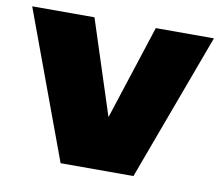

<svg xmlns="http://www.w3.org/2000/svg" viewBox="-72 -628 810 706"><g transform="rotate(10 333.0 -275.0)"><path d="M196.5 0 -6.5 -550H226L340.5 -197.5L455 -550H672L468.5 0Z"/></g></svg>

Font: Encode Sans SmExp Black
Style: Regular
Weight: 900
Width: 6
Designer: Multiple Designers
Foundry: Impallari Type
Version: Version 3.002; ttfautohint (v1.8.3) -l 8 -r 50 -G 200 -x 14 